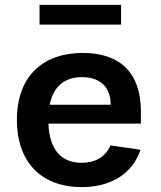

<svg xmlns="http://www.w3.org/2000/svg" viewBox="-20 -757 660 789"><path d="M49.5 -264.5C49.5 -82 158.5 12 315.5 12C422 12 520 -32 557.5 -141.5L434 -159.5C412 -110 369.5 -88 315.5 -88C230.5 -88 183 -143.5 179 -249H559V-299C559 -460 471.5 -539.5 320.5 -539.5C160 -539.5 49.5 -447.5 49.5 -264.5ZM477.5 -737H142.5V-656H477.5ZM184 -326.5C200 -405.5 249 -440 316.5 -440C386.5 -440 435 -404 435 -326.5Z"/></svg>

Font: Monaspace Neon SemiBold
Style: Regular
Weight: 600
Designer: Riley Cran & the Lettermatic Team
Foundry: Lettermatic
Version: Version 1.200 (Monaspace Neon)